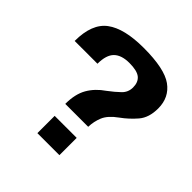

<svg xmlns="http://www.w3.org/2000/svg" viewBox="-182 -823 974 974"><g transform="rotate(45 305.0 -336.0)"><path d="M223 -197.5H387.5Q388.5 -236.5 403.2 -272Q418 -307.5 466 -342Q507 -371.5 540 -410Q573 -448.5 573 -514.5Q573 -593.5 513 -636.8Q453 -680 304 -680Q164.5 -680 97.8 -630.2Q31 -580.5 31 -457H194.5Q194.5 -519.5 222.2 -547Q250 -574.5 306.5 -574.5Q362 -574.5 384.8 -555.8Q407.5 -537 407.5 -499.5Q407.5 -465.5 383.5 -442Q359.5 -418.5 324 -392Q275.5 -359 249.2 -313.5Q223 -268 223 -197.5ZM228 -116.5V7.5H386V-116.5Z"/></g></svg>

Font: Anybody Thin
Style: Bold
Weight: 700
Version: Version 1.113;gftools[0.9.25]